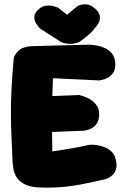

<svg xmlns="http://www.w3.org/2000/svg" viewBox="-20 -862 585 881"><path d="M151 -2Q109 -6 86 -20.5Q63 -35 53.5 -53Q44 -71 41.5 -87.5Q39 -104 38 -113Q35 -184 32.5 -239.5Q30 -295 30 -346.5Q30 -398 33 -457Q36 -516 43 -595Q46 -609 63 -627.5Q80 -646 120 -650L385 -657Q385 -657 397 -656.5Q409 -656 427.5 -652.5Q446 -649 464.5 -640Q483 -631 495.5 -614Q508 -597 509 -570Q510 -543 499 -527.5Q488 -512 473 -504.5Q458 -497 446.5 -495Q435 -493 435 -493L223 -503Q221 -452 220 -417Q219 -382 218.5 -355Q218 -328 218.5 -302.5Q219 -277 219 -245Q219 -213 220 -167Q250 -172 267.5 -174.5Q285 -177 296 -179Q307 -181 318.5 -183Q330 -185 347 -188.5Q364 -192 393 -198Q393 -198 403 -198Q413 -198 428.5 -195.5Q444 -193 461 -186Q478 -179 491.5 -166.5Q505 -154 510 -134Q518 -105 512.5 -86.5Q507 -68 495.5 -58Q484 -48 474.5 -44Q465 -40 465 -40Q419 -30 382.5 -22Q346 -14 311 -9Q276 -4 238 -2Q200 0 151 -2ZM75 -251 64 -415 343 -426Q343 -426 352.5 -423.5Q362 -421 375.5 -415.5Q389 -410 402.5 -400Q416 -390 425.5 -375Q435 -360 435 -339Q435 -311 424 -295Q413 -279 398 -272Q383 -265 372 -263.5Q361 -262 361 -262ZM245 -679 165 -730Q165 -730 157.5 -738Q150 -746 143 -759Q136 -772 138 -788.5Q140 -805 159 -821Q173 -833 188 -835.5Q203 -838 216 -835.5Q229 -833 237.5 -830Q246 -827 246 -827L288 -794Q299 -805 313.5 -816Q328 -827 339 -836Q339 -836 349.5 -839.5Q360 -843 376 -842Q392 -841 408 -829Q426 -816 432.5 -803.5Q439 -791 438.5 -780.5Q438 -770 435.5 -763.5Q433 -757 433 -757Q421 -739 410 -726Q399 -713 385 -701Q371 -689 349 -673Q340 -666 321.5 -662.5Q303 -659 282 -662.5Q261 -666 245 -679Z"/></svg>

Font: Sour Gummy Black
Style: Regular
Weight: 900
Designer: Stefie Justprince
Foundry: Eifetstype
Version: Version 1.000